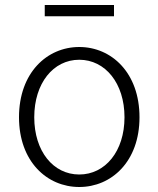

<svg xmlns="http://www.w3.org/2000/svg" viewBox="-20 -735 634 768"><path d="M159 -670H436V-715H159ZM297 13C426 13 538 -89 538 -266C538 -444 426 -547 297 -547C168 -547 56 -444 56 -266C56 -89 168 13 297 13ZM297 -37C193 -37 117 -130 117 -266C117 -402 193 -496 297 -496C401 -496 478 -402 478 -266C478 -130 401 -37 297 -37Z"/></svg>

Font: Spoqa Han Sans Neo Light
Style: Regular
Weight: 300
Designer: [Spoqa Han Sans Neo] Dong-huui Kim ___ Younghwa Kang ___ Yujin Lee ___ [Noto Sans] Ryoko NISHIZUKA ____ (kana & ideograp
Foundry: Spoqa (http://www.spoqa-han-sans.com)
Version: Version 1.100;hotconv 1.0.109;makeotfexe 2.5.65596